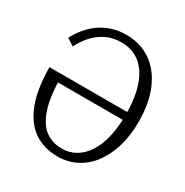

<svg xmlns="http://www.w3.org/2000/svg" viewBox="-168 -856 965 1002"><g transform="rotate(30 315.0 -355.0)"><path d="M310 -720Q394 -720 457 -677Q520 -634 555.5 -553Q591 -472 591 -358Q591 -273 570 -205Q549 -137 512 -89Q475 -41 424 -15.5Q373 10 313 10Q230 10 170 -32Q110 -74 78 -158.5Q46 -243 45 -373H555L556 -326H100L123 -343Q124 -264 137 -206.5Q150 -149 174 -111Q198 -73 233 -55Q268 -37 313 -37Q357 -37 394 -58Q431 -79 458 -119.5Q485 -160 499.5 -220Q514 -280 514 -358Q514 -437 499.5 -496Q485 -555 458 -594.5Q431 -634 393 -653.5Q355 -673 307 -673Q254 -673 213 -652Q172 -631 143 -597.5Q114 -564 96 -527L53 -555Q78 -603 114.5 -640Q151 -677 199.5 -698.5Q248 -720 310 -720Z"/></g></svg>

Font: Roboto Serif 28pt Condensed Light
Style: Regular
Weight: 300
Width: 3
Designer: Greg Gazdowicz
Foundry: Commercial Type
Version: Version 1.008